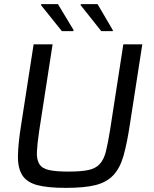

<svg xmlns="http://www.w3.org/2000/svg" viewBox="-20 -903 747 931"><path d="M66 0ZM578 -688H670L610 -301Q596 -208 579 -148Q562 -88 529.5 -53.5Q497 -19 443 -5.5Q389 8 300 8Q211 8 160.5 -5.5Q110 -19 88 -53.5Q66 -88 67 -148Q68 -208 83 -301L143 -688H235L170 -268Q161 -207 159 -168.5Q157 -130 170.5 -108Q184 -86 217.5 -78.5Q251 -71 312 -71Q373 -71 408.5 -78.5Q444 -86 464 -108Q484 -130 493.5 -168.5Q503 -207 513 -268ZM527 -752V-757L453 -883H372L371 -878L471 -752ZM335 -752 337 -757 261 -883H180L179 -878L280 -752Z"/></svg>

Font: Azeri Sans
Style: Italic
Weight: 400
Designer: Hector Gatti & Omnibus-Type (original fonts) / Cristiano Sobral (main changes and remastering)
Foundry: Omnibus-Type
Version: Version 0.07;August 21, 2020;FontCreator 13.0.0.2681 64-bit;